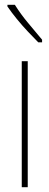

<svg xmlns="http://www.w3.org/2000/svg" viewBox="-20 -783 206 803"><path d="M96 0H71V-527H96ZM42 -763Q68 -722 97.5 -687Q127 -652 156 -617V-606H140Q121 -625 97 -650.5Q73 -676 50.5 -703.5Q28 -731 11 -756V-763Z"/></svg>

Font: Noto Sans Sinhala UI ExtraCondensed Thin
Style: Regular
Weight: 100
Width: 2
Designer: Jelle Bosma - Monotype Design Team
Foundry: Monotype Imaging Inc.
Version: Version 2.006; ttfautohint (v1.8.4.7-5d5b)